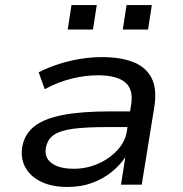

<svg xmlns="http://www.w3.org/2000/svg" viewBox="-20 -731 725 760"><path d="M248 9Q184 9 141 -12.5Q98 -34 79 -71Q60 -108 69 -154Q79 -203 118 -232.5Q157 -262 229.5 -276Q302 -290 414 -290H512L503 -228H404Q322 -228 271 -221.5Q220 -215 194 -197.5Q168 -180 162 -147Q154 -108 184 -85.5Q214 -63 272 -63Q323 -63 368.5 -83Q414 -103 445 -137Q476 -171 482 -211L499 -316Q509 -378 475 -405.5Q441 -433 368 -433Q318 -433 264.5 -420Q211 -407 157 -378L133 -445Q171 -464 213 -477.5Q255 -491 298.5 -498Q342 -505 384 -505Q457 -505 507 -485.5Q557 -466 579.5 -423Q602 -380 591 -309L541 0H459L476 -109Q455 -77 421.5 -50Q388 -23 344.5 -7Q301 9 248 9ZM466 -614 481 -711H581L566 -614ZM248 -614 263 -711H363L348 -614Z"/></svg>

Font: Nunito Sans 7pt SemiExpanded
Style: Italic
Weight: 400
Width: 6
Italic angle: -9°
Designer: Vernon Adams
Foundry: Vernon Adams
Version: Version 3.101;gftools[0.9.27]